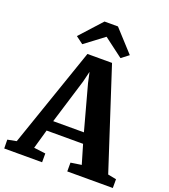

<svg xmlns="http://www.w3.org/2000/svg" viewBox="-190 -1100 1077 1222"><g transform="rotate(20 349.0 -489.0)"><path d="M41 -71 274 -746.5H440.5L660.5 -70.5L717.5 -59.5V0H409V-59.5L481.5 -70.5L443.5 -199.5H196.5L159.5 -69.5L238.5 -59.5V0H-18L-19 -59.5ZM423.5 -270 341 -573 325.5 -644 308 -572 215.5 -270ZM221.5 -793.5 172 -830.5 305.5 -977.5H396.5L530 -831.5L480.5 -793.5L351 -891Z"/></g></svg>

Font: Merriweather 28pt ExtraBold
Style: Regular
Weight: 800
Version: Version 2.100